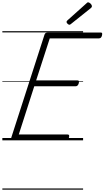

<svg xmlns="http://www.w3.org/2000/svg" viewBox="-20 -1196 891 1636"><path d="M99 0Q85 0 79 -5.5Q73 -11 76 -23L359 -900Q362 -910 369 -914.5Q376 -919 391 -919H837Q848 -919 850 -913Q852 -907 849 -894Q846 -881 839.5 -875Q833 -869 823 -869H404L288 -511H639Q650 -511 652 -504.5Q654 -498 651 -486Q647 -473 640.5 -467Q634 -461 625 -461H272L140 -50H556Q566 -50 568.5 -44Q571 -38 568 -25Q564 -12 557.5 -6Q551 0 542 0ZM572 -985Q564 -985 555.5 -993.5Q547 -1002 547 -1009Q547 -1011 548 -1014Q549 -1017 553 -1021L716 -1167Q720 -1171 723 -1173.5Q726 -1176 731 -1176Q737 -1176 745 -1170.5Q753 -1165 758 -1157.5Q763 -1150 763 -1143Q763 -1139 762 -1136Q761 -1133 755 -1128L585 -992Q581 -989 578 -987Q575 -985 572 -985ZM0 410H688V420H0ZM0 -20H688V0H0ZM0 -505H688V-500H0ZM0 -930H688V-920H0Z"/></svg>

Font: Playwrite DE LA Guides
Style: Regular
Weight: 400
Designer: Veronika Burian, José Scaglione
Foundry: TypeTogether
Version: Version 1.003